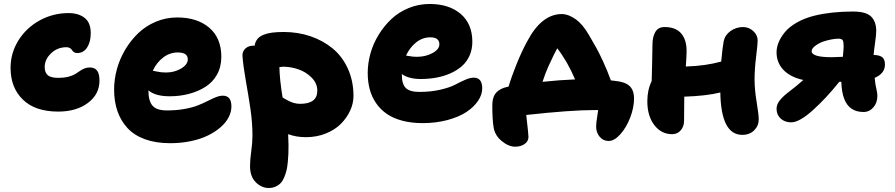

<svg xmlns="http://www.w3.org/2000/svg" viewBox="-20 -625 4509 967"><path d="M272.9 -63Q157.2 -63 95.2 -123.3Q33.2 -183.6 33.2 -283.2Q33.2 -358.4 73.2 -422.1Q113.3 -485.8 180.4 -522.5Q247.6 -559.1 325.2 -559.1Q375 -559.1 406 -535.2Q437 -511.2 437 -458Q437 -414.1 418.9 -386Q400.9 -357.9 369.1 -357.9Q358.9 -357.9 352.3 -362.5Q345.7 -367.2 342.8 -372.6Q339.8 -377.9 332.8 -382.6Q325.7 -387.2 314.9 -387.2Q269 -387.2 237.1 -356.4Q205.1 -325.7 205.1 -287.1Q205.1 -260.3 220.2 -246.6Q235.4 -232.9 273.9 -232.9Q301.8 -232.9 323.2 -238.3Q344.7 -243.7 357.4 -251.2Q370.1 -258.8 380.9 -266.6Q391.6 -274.4 404.3 -279.8Q417 -285.2 432.1 -285.2Q457 -285.2 469 -269.3Q481 -253.4 481 -219.2Q481 -149.9 422.6 -106.4Q364.3 -63 272.9 -63Z M837.4 96.2Q765.1 96.2 710.4 76.4Q655.8 56.6 622.1 20Q588.4 -16.6 571.5 -65.2Q554.7 -113.8 554.7 -173.8Q554.7 -225.1 568.8 -276.9Q583 -328.6 610.8 -375.2Q638.7 -421.9 676.3 -458Q713.9 -494.1 764.9 -515.6Q815.9 -537.1 872.6 -537.1Q973.1 -537.1 1033.9 -485.4Q1094.7 -433.6 1094.7 -338.9Q1094.7 -288.1 1072.8 -249Q1050.8 -210 1013.4 -186.8Q976.1 -163.6 930.7 -151.9Q885.3 -140.1 834.5 -140.1Q762.2 -140.1 727.5 -169.9Q727.5 -116.2 748.5 -92.5Q769.5 -68.8 820.3 -68.8Q869.1 -68.8 910.4 -76.4Q951.7 -84 978.5 -95Q1005.4 -106 1026.9 -116.9Q1048.3 -127.9 1067.4 -135.5Q1086.4 -143.1 1102.5 -143.1Q1145.5 -143.1 1145.5 -88.9Q1145.5 -61.5 1131.8 -34.7Q1118.2 -7.8 1091.3 15.6Q1064.5 39.1 1027.8 57.1Q991.2 75.2 941.9 85.7Q892.6 96.2 837.4 96.2ZM875.5 -360.8Q835.4 -360.8 802.2 -335.7Q769 -310.5 749.5 -269Q751 -268.6 765.1 -265.6Q779.3 -262.7 790.8 -261.2Q802.2 -259.8 815.4 -259.8Q858.4 -259.8 892.1 -279.8Q925.8 -299.8 925.8 -326.2Q925.8 -360.8 875.5 -360.8Z M1520.5 65.9Q1472.7 65.9 1431.2 50.8Q1433.1 88.9 1433.1 106.9Q1433.1 131.3 1432.4 149.9Q1431.6 168.5 1429.4 192.1Q1427.2 215.8 1423.1 232.9Q1418.9 250 1411.6 267.8Q1404.3 285.6 1394 296.6Q1383.8 307.6 1368.4 314.7Q1353 321.8 1333.5 321.8Q1297.4 321.8 1268.3 293Q1239.3 264.2 1239.3 211.9Q1239.3 180.7 1245.4 136.5Q1251.5 92.3 1251.5 59.1Q1251.5 -6.3 1241.5 -75Q1231.4 -143.6 1218.5 -215.8Q1205.6 -288.1 1201.2 -342.8Q1199.7 -364.7 1215.1 -379.9Q1230.5 -395 1256.3 -395H1262.2Q1265.6 -415 1276.6 -428.5Q1287.6 -441.9 1306.9 -449.7Q1326.2 -457.5 1350.6 -460.7Q1375 -463.9 1409.2 -463.9Q1480.5 -463.9 1543.7 -442.4Q1606.9 -420.9 1655.5 -380.9Q1704.1 -340.8 1732.2 -278.8Q1760.3 -216.8 1760.3 -141.1Q1760.3 -104 1743.4 -67.6Q1726.6 -31.2 1696.8 -1.2Q1667 28.8 1620.8 47.4Q1574.7 65.9 1520.5 65.9ZM1405.3 -289.1Q1398.9 -289.1 1387.2 -287.1Q1388.2 -225.6 1403.3 -133.8Q1440.4 -111.8 1460 -106.4Q1475.6 -102.1 1491.2 -102.1Q1578.1 -102.1 1578.1 -168Q1578.1 -205.1 1550 -233.6Q1522 -262.2 1483.4 -275.6Q1444.8 -289.1 1405.3 -289.1Z M2108.9 -4.9Q2052.2 -4.9 2006.1 -17.1Q1960 -29.3 1928 -51.5Q1896 -73.7 1874.3 -105.2Q1852.5 -136.7 1842.3 -174.8Q1832 -212.9 1832 -257.8Q1832 -306.6 1845.9 -356.2Q1859.9 -405.8 1887.2 -450.2Q1914.6 -494.6 1951.4 -529.3Q1988.3 -564 2038.3 -584.5Q2088.4 -605 2144 -605Q2241.7 -605 2300.3 -554.9Q2358.9 -504.9 2358.9 -414.1Q2358.9 -376 2344.7 -344.5Q2330.6 -313 2305.9 -291.5Q2281.2 -270 2248 -255.4Q2214.8 -240.7 2177.2 -233.9Q2139.6 -227.1 2098.6 -227.1Q2038.6 -227.1 2003.9 -252V-248Q2003.9 -201.7 2023.7 -181.9Q2043.5 -162.1 2092.8 -162.1Q2150.4 -162.1 2198.2 -173.3Q2246.1 -184.6 2271.2 -198Q2296.4 -211.4 2322 -222.7Q2347.7 -233.9 2365.7 -233.9Q2408.7 -233.9 2408.7 -180.2Q2408.7 -147.9 2387.5 -116.7Q2366.2 -85.4 2328.4 -60.5Q2290.5 -35.6 2233.2 -20.3Q2175.8 -4.9 2108.9 -4.9ZM2147 -437Q2108.4 -437 2076.4 -411.9Q2044.4 -386.7 2024.9 -345.2Q2027.8 -344.7 2038.8 -342.8Q2049.8 -340.8 2059.6 -339.8Q2069.3 -338.9 2080.1 -338.9Q2123.5 -338.9 2158.2 -357.7Q2192.9 -376.5 2192.9 -401.9Q2192.9 -437 2147 -437Z M3045.4 85Q3017.6 85 3000 63.5Q2982.4 42 2982.4 13.2Q2982.4 2.9 2983.9 -10.3Q2985.4 -23.4 2988.5 -42.7Q2991.7 -62 2992.7 -70.8H2977.5Q2854.5 -70.8 2630.4 -45.9Q2641.6 50.8 2641.6 64Q2641.6 86.9 2622.1 100.3Q2602.5 113.8 2574.7 113.8Q2541.5 113.8 2507.3 85.7Q2473.1 57.6 2466.3 18.1Q2459.5 -21 2459.5 -94.2Q2459.5 -130.4 2473.4 -151.1Q2487.3 -171.9 2518.6 -183.1Q2525.4 -185.5 2541.5 -189Q2556.6 -240.2 2582.3 -303.5Q2607.9 -366.7 2634.3 -415Q2707 -554.2 2809.6 -554.2Q2842.3 -554.2 2878.4 -528.8Q2914.6 -503.4 2945.3 -450.2Q2971.2 -405.8 2984.4 -382.1Q2997.6 -358.4 3018.1 -314Q3038.6 -269.5 3056.6 -220.2Q3059.6 -219.7 3065.9 -219Q3072.3 -218.3 3075.7 -217.8Q3127.4 -213.4 3150.4 -192.1Q3173.3 -170.9 3173.3 -128.9Q3173.3 -83.5 3154.1 -33.2Q3134.8 17.1 3104.5 51Q3074.2 85 3045.4 85ZM2742.7 -292Q2726.6 -257.3 2712.4 -212.9Q2800.3 -222.2 2876.5 -225.1Q2837.9 -315.4 2786.6 -381.8Q2774.4 -361.3 2742.7 -292Z M3365.2 50.8Q3310.5 50.8 3275.4 4.9Q3240.2 -41 3240.2 -115.2Q3240.2 -171.9 3262.2 -216.8Q3262.7 -241.2 3264.4 -305.2Q3266.1 -369.1 3266.1 -399.9Q3266.1 -439 3280.5 -463.9Q3294.9 -488.8 3327.1 -488.8Q3382.8 -488.8 3410.4 -457Q3438 -425.3 3438 -368.2Q3438 -345.7 3434.1 -290Q3533.2 -293 3612.3 -314.9Q3618.7 -386.2 3625 -418Q3631.3 -448.7 3659.4 -468.8Q3687.5 -488.8 3722.2 -488.8Q3752 -488.8 3773.9 -468.5Q3795.9 -448.2 3795.9 -420.9Q3795.9 -402.8 3788.1 -339.4Q3780.3 -275.9 3780.3 -226.1Q3780.3 -173.8 3790.8 -111.1Q3801.3 -48.3 3801.3 -23.9Q3801.3 8.8 3778.3 31.5Q3755.4 54.2 3718.3 54.2Q3611.3 54.2 3607.9 -159.2Q3536.1 -141.6 3426.3 -138.2Q3426.3 -124 3425.8 -84.7Q3425.3 -45.4 3425.3 -17.1Q3425.3 12.2 3408.4 31.5Q3391.6 50.8 3365.2 50.8Z M3964.8 -8.8Q3933.1 -8.8 3912.1 -27.6Q3891.1 -46.4 3891.1 -77.1Q3891.1 -97.2 3904.8 -116Q3918.5 -134.8 3946.3 -157.2Q3991.2 -190.9 4025.9 -222.2Q3960.9 -236.3 3926 -272.7Q3891.1 -309.1 3891.1 -361.8Q3891.1 -386.2 3901.6 -411.9Q3912.1 -437.5 3933.3 -463.4Q3954.6 -489.3 3992.7 -511.2Q4030.8 -533.2 4081.1 -545.9Q4167 -566.9 4275.9 -566.9Q4342.3 -566.9 4367.7 -541.3Q4393.1 -515.6 4393.1 -469.2Q4393.1 -449.7 4387.2 -408.9Q4381.3 -368.2 4379.9 -348.1Q4407.7 -348.1 4422.4 -337.6Q4437 -327.1 4437 -299.8Q4437 -254.9 4385.3 -232.9Q4388.2 -197.3 4395 -171.9Q4398.9 -154.3 4398.9 -142.1Q4398.9 -107.9 4378.9 -84.5Q4358.9 -61 4329.1 -61Q4257.3 -61 4231.9 -127Q4218.8 -161.1 4217.3 -212.9H4207Q4142.1 -131.3 4074 -70.1Q4005.9 -8.8 3964.8 -8.8ZM4067.9 -367.2Q4067.9 -336.9 4168.9 -336.9Q4183.1 -336.9 4225.1 -338.9Q4229 -380.9 4229 -392.1Q4229 -414.6 4224.1 -422.4Q4219.2 -430.2 4204.1 -430.2Q4170.4 -430.2 4124 -415Q4100.6 -405.8 4084.2 -392.8Q4067.9 -379.9 4067.9 -367.2Z"/></svg>

Font: Shantell Sans Irregular Bouncy
Style: Regular
Weight: 800
Designer: Stephen Nixon, Anya Danilova, Shantell Martin
Foundry: Arrow Type
Version: Version 1.006;[9816181b4]